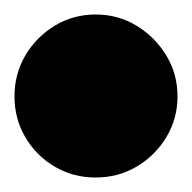

<svg xmlns="http://www.w3.org/2000/svg" viewBox="-82 -133 265 265"><path d="M-62 0Q-62 31 -47 56.5Q-32 82 -6.5 97Q19 112 50 112Q81 112 106.5 97Q132 82 147.5 56.5Q163 31 163 0Q163 -31 147.5 -56.5Q132 -82 106.5 -97.5Q81 -113 50 -113Q19 -113 -6.5 -97.5Q-32 -82 -47 -56.5Q-62 -31 -62 0Z"/></svg>

Font: Linefont Black
Style: Regular
Weight: 900
Monospace: yes
Version: Version 3.002;gftools[0.9.33]